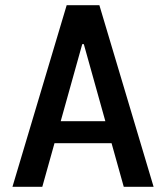

<svg xmlns="http://www.w3.org/2000/svg" viewBox="-20 -720 640 740"><path d="M28 0 237 -700H363L572 0H457L410 -168H190L143 0ZM297 -550 214 -253H386L303 -550Z"/></svg>

Font: DM Mono Medium
Style: Regular
Weight: 500
Designer: Colophon Foundry
Foundry: Colophon Foundry
Version: Version 1.000; ttfautohint (v1.8.2.53-6de2)